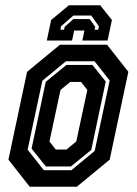

<svg xmlns="http://www.w3.org/2000/svg" viewBox="-20 -710 520 730"><path d="M93 0 12 -103 83 -437 208 -540H387L468 -437L397 -103L272 0ZM146.5 -63H251.5L340 -136L397 -404L339.5 -477H230.5L141 -403L85 -141ZM154.5 -77 100 -145 154 -399 232.5 -463H331.5L382 -400L327 -140L249.5 -77ZM192 -141.5H233L270 -172L312 -368L288 -398.5H247L210 -368L168 -172ZM361 -690 405.5 -634 389 -556H293L301 -594H262L254 -556H158L174.5 -634L242 -690ZM327 -651H259L212 -610L209.5 -597H223.5L226 -608L259 -637.5H321L342 -608L339.5 -597H353.5L356 -610Z"/></svg>

Font: Tourney Condensed Regular
Style: Bold Italic
Weight: 700
Width: 3
Italic angle: -12°
Designer: Tyler Finck
Foundry: Etcetera Type Co
Version: Version 1.010; ttfautohint (v1.8.3)